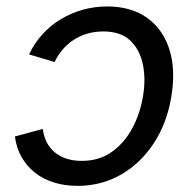

<svg xmlns="http://www.w3.org/2000/svg" viewBox="-20 -573 610 604"><path d="M224.1 11.7Q184.1 11.7 150.1 1.2Q116.2 -9.3 90.3 -29.5Q64.5 -49.8 48.1 -78.4Q31.7 -106.9 26.9 -143.6L114.7 -167.5Q117.2 -145.5 126.2 -127Q135.3 -108.4 150.9 -95Q166.5 -81.5 188.2 -74.2Q210 -66.9 237.3 -66.9Q292 -66.9 331.8 -95.2Q371.6 -123.5 396.2 -169.7Q420.9 -215.8 429.7 -269.5Q439 -324.2 429.4 -370.6Q419.9 -417 389.6 -445.6Q359.4 -474.1 304.7 -474.1Q277.8 -474.1 254.2 -467Q230.5 -460 210.9 -447Q191.4 -434.1 176.5 -416.5Q161.6 -398.9 151.9 -377.9L71.3 -401.9Q88.4 -437.5 114 -465.6Q139.6 -493.7 171.9 -512.9Q204.1 -532.2 241 -542.5Q277.8 -552.7 317.4 -552.7Q391.6 -552.7 441.7 -517.6Q491.7 -482.4 512.5 -418.7Q533.2 -355 519 -269.5Q505.4 -185.5 463.6 -122.1Q421.9 -58.6 360.1 -23.4Q298.3 11.7 224.1 11.7Z"/></svg>

Font: Inter
Style: Italic
Weight: 400
Italic angle: -9.3988°
Designer: Rasmus Andersson
Foundry: rsms
Version: Version 4.001;git-66647c0bb